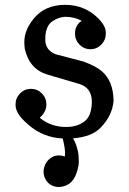

<svg xmlns="http://www.w3.org/2000/svg" viewBox="-20 -558 531 790"><path d="M43.9 -127.9Q43.9 -154.8 62.5 -173.6Q81.1 -192.4 107.4 -192.4Q133.8 -192.4 152.3 -173.6Q170.9 -154.8 170.9 -127.9Q170.9 -103 152.3 -82Q148.4 -77.6 143.6 -73.7L149.4 -68.8Q193.4 -35.6 251.5 -35.6H252.9Q299.3 -35.6 329.6 -60.1Q356 -81.5 357.9 -134.8V-144Q355.5 -196.3 308.6 -211.9L175.8 -251Q101.1 -272.9 82 -356.9Q80.1 -371.6 80.1 -385.7Q80.1 -434.1 118.7 -481.4Q165 -538.1 248 -538.1Q325.7 -538.1 380.4 -486.3Q398.4 -469.2 408.2 -451.2Q415.5 -437.5 415.5 -419.9Q415.5 -393.6 397 -374.5Q378.4 -355.5 352.1 -355.5Q325.7 -355.5 307.1 -374.5Q288.6 -393.6 288.6 -420.4Q288.6 -447.3 307.1 -465.8L316.4 -472.2Q286.6 -488.8 248.5 -488.8H247.1Q214.4 -486.3 188 -464.4Q166.5 -441.9 166.5 -400.4V-393.6Q166.5 -352.5 208 -335L323.7 -304.7Q374.5 -286.1 399.4 -264.6Q446.3 -224.1 447.3 -143.1Q442.4 -82.5 393.6 -32.2Q356.9 5.4 280.3 11.2Q293.5 32.2 300.3 63Q304.2 80.6 304.2 106.9Q304.2 123 298.8 141.6Q295.9 151.9 291.5 162.6Q278.8 192.9 253.9 204.1Q237.3 211.4 222.2 211.4Q213.9 211.4 206.1 209.5Q180.2 203.1 167.5 179.7Q159.2 164.6 159.2 148.4Q159.2 139.6 161.6 130.9Q169.4 103.5 192.9 89.4Q206.1 81.5 222.2 81.5Q233.9 81.5 247.1 85.9L247.6 73.2V66.9Q247.6 54.7 241.2 24.9Q239.7 18.1 237.8 11.7Q158.2 8.3 97.2 -44.4Q63 -73.7 52.2 -95.2Q49.3 -101.1 47.9 -105Q43.9 -115.2 43.9 -127.9Z"/></svg>

Font: Modern Antiqua
Style: Regular
Weight: 500
Version: Version 1.0